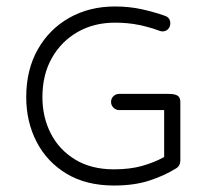

<svg xmlns="http://www.w3.org/2000/svg" viewBox="-20 -564 658 593"><path d="M524 -44Q487 -21 440.5 -6Q394 9 332 9Q246 9 185.5 -27.5Q125 -64 93 -126Q61 -188 61 -264Q61 -348 96.5 -411Q132 -474 194 -509Q256 -544 335 -544Q379 -544 417.5 -535.5Q456 -527 490 -515Q506 -509 506 -492Q506 -482 499.5 -474.5Q493 -467 481 -467Q478 -467 472 -469Q443 -480 409 -487Q375 -494 335 -494Q270 -494 219.5 -465Q169 -436 140 -384.5Q111 -333 111 -264Q111 -202 137 -151.5Q163 -101 212.5 -71Q262 -41 332 -41Q381 -41 418.5 -51.5Q456 -62 487 -79V-224H348Q338 -224 330.5 -231.5Q323 -239 323 -249Q323 -260 330.5 -267Q338 -274 348 -274H501Q520 -274 528.5 -268.5Q537 -263 537 -249V-69Q537 -52 524 -44Z"/></svg>

Font: Hubballi
Style: Regular
Weight: 400
Designer: Erin McLaughlin
Version: Version 1.000; ttfautohint (v1.8.3)